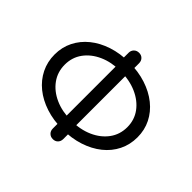

<svg xmlns="http://www.w3.org/2000/svg" viewBox="-176 -1004 1228 1228"><g transform="rotate(45 437.5 -390.5)"><path d="M437 -88Q355 -88 286.5 -110.5Q218 -133 168 -173.5Q118 -214 90.5 -269.5Q63 -325 63 -391Q63 -457 90.5 -512Q118 -567 168 -607.5Q218 -648 286.5 -670.5Q355 -693 437 -693Q519 -693 588 -670.5Q657 -648 707.5 -607.5Q758 -567 785.5 -512Q813 -457 813 -391Q813 -325 785.5 -269.5Q758 -214 707.5 -173.5Q657 -133 588 -110.5Q519 -88 437 -88ZM437 -167Q519 -167 583 -195.5Q647 -224 684 -274.5Q721 -325 721 -391Q721 -457 684 -507Q647 -557 583 -585.5Q519 -614 437 -614Q355 -614 291.5 -585.5Q228 -557 191.5 -507Q155 -457 155 -391Q155 -325 191.5 -274.5Q228 -224 291.5 -195.5Q355 -167 437 -167ZM438 0Q417 0 403.5 -13.5Q390 -27 390 -48V-108L394 -147V-634L390 -663V-733Q390 -754 403.5 -767.5Q417 -781 438 -781Q459 -781 472 -767.5Q485 -754 485 -733V-663L481 -634V-146L485 -115V-48Q485 -27 472 -13.5Q459 0 438 0Z"/></g></svg>

Font: Comfortaa SemiBold
Style: Regular
Weight: 600
Designer: Johan Aakerlund
Foundry: Johan Aakerlund
Version: Version 3.104; ttfautohint (v1.8.1.43-b0c9)